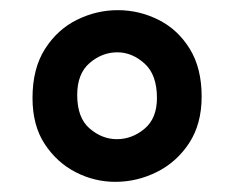

<svg xmlns="http://www.w3.org/2000/svg" viewBox="-20 -871 462 378"><path d="M377 -681Q377 -627 352.5 -589.5Q328 -552 289 -532.5Q250 -513 207 -513Q166 -513 129 -532Q92 -551 68 -587.5Q44 -624 44 -678Q44 -736 68.5 -774.5Q93 -813 131.5 -832Q170 -851 212 -851Q254 -851 292 -832Q330 -813 353.5 -775Q377 -737 377 -681ZM289 -678Q289 -724 264.5 -746Q240 -768 211 -768Q181 -768 156.5 -747Q132 -726 132 -684Q132 -639 156.5 -618Q181 -597 210 -597Q240 -597 264.5 -617.5Q289 -638 289 -678Z"/></svg>

Font: Yaldevi SemiBold
Style: Regular
Weight: 600
Designer: Sol Matas, Rajitha Manaperi, Kosala Senevirathne
Foundry: Mooniak
Version: Version 1.100